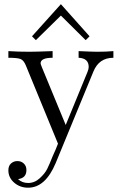

<svg xmlns="http://www.w3.org/2000/svg" viewBox="-20 -669 567 894"><path d="M129 -500 263 -649H264L397 -500L379 -482L264 -596H263L147 -482ZM19 124Q19 103 31.5 92Q44 81 61 81Q79 81 91 92.5Q103 104 103 123Q103 160 64 165Q83 183 111 183Q141 183 165 161Q189 139 199.5 118Q210 97 225 59Q239 29 250 0L100 -365Q90 -389 75 -394.5Q60 -400 19 -400V-431Q64 -428 116 -428Q147 -428 225 -431V-400Q169 -400 169 -374Q169 -371 175 -356L286 -87L387 -333Q393 -347 393 -357Q393 -398 346 -400V-431Q412 -428 433 -428Q474 -428 508 -431V-400Q441 -400 415 -336L239 91Q191 205 111 205Q73 205 46 181.5Q19 158 19 124Z"/></svg>

Font: CMU Serif
Style: Roman
Weight: 500
Version: Version 0.7.0